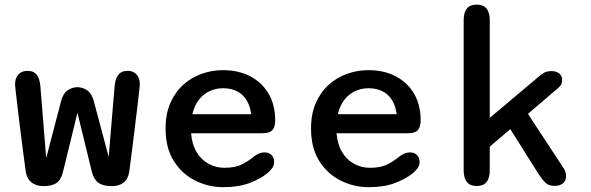

<svg xmlns="http://www.w3.org/2000/svg" viewBox="-20 -786 2516 817"><path d="M165.5 6Q135 6 115 -9Q95 -24 89.5 -56Q88.5 -62.5 84.8 -91Q81 -119.5 75.8 -160Q70.5 -200.5 65 -245Q59.5 -289.5 54.8 -329.2Q50 -369 47 -395.5Q44 -422 44 -426Q44 -453.5 58.2 -469Q72.5 -484.5 96.5 -484.5Q124 -484.5 136.8 -467Q149.5 -449.5 152 -417L176.5 -113L240 -356Q248.5 -389 268.2 -402Q288 -415 309.5 -415Q331 -415 350.5 -402Q370 -389 379 -356L442.5 -118.5L467.5 -417Q470 -449.5 483 -467Q496 -484.5 523.5 -484.5Q547 -484.5 561 -469.2Q575 -454 575 -426.5Q575 -422 572 -396Q569 -370 564.5 -331.2Q560 -292.5 554.5 -248.8Q549 -205 544 -164.5Q539 -124 535.2 -94.8Q531.5 -65.5 530 -56Q525.5 -24 506 -9Q486.5 6 455.5 6Q418.5 6 398.8 -8.2Q379 -22.5 371 -54.5L309.5 -306L248 -54.5Q240 -21.5 221 -7.8Q202 6 165.5 6Z M929.5 10.5Q867 10.5 810.8 -17.5Q754.5 -45.5 719.5 -101Q684.5 -156.5 684.5 -239Q684.5 -301.5 705 -348Q725.5 -394.5 760 -425.5Q794.5 -456.5 838.2 -472Q882 -487.5 928.5 -487.5Q995.5 -487.5 1045.5 -461Q1095.5 -434.5 1123.2 -386.8Q1151 -339 1151 -274.5Q1151 -245 1138.8 -232Q1126.5 -219 1096.5 -219H793Q797 -171 817 -138.2Q837 -105.5 868 -88.8Q899 -72 934.5 -72Q981.5 -72 1010 -86.8Q1038.5 -101.5 1058 -118Q1068.5 -126.5 1080.2 -132Q1092 -137.5 1106 -137.5Q1124.5 -137.5 1135.5 -126.2Q1146.5 -115 1146.5 -96.5Q1146.5 -82.5 1138.5 -71Q1130.5 -59.5 1117 -48.5Q1089 -25.5 1042.5 -7.5Q996 10.5 929.5 10.5ZM798.5 -300H1049Q1041.5 -354 1010.8 -382.2Q980 -410.5 928 -410.5Q900 -410.5 873.8 -399Q847.5 -387.5 827.8 -363.2Q808 -339 798.5 -300Z M1548.5 10.5Q1486 10.5 1429.8 -17.5Q1373.5 -45.5 1338.5 -101Q1303.5 -156.5 1303.5 -239Q1303.5 -301.5 1324 -348Q1344.5 -394.5 1379 -425.5Q1413.5 -456.5 1457.2 -472Q1501 -487.5 1547.5 -487.5Q1614.5 -487.5 1664.5 -461Q1714.5 -434.5 1742.2 -386.8Q1770 -339 1770 -274.5Q1770 -245 1757.8 -232Q1745.5 -219 1715.5 -219H1412Q1416 -171 1436 -138.2Q1456 -105.5 1487 -88.8Q1518 -72 1553.5 -72Q1600.5 -72 1629 -86.8Q1657.5 -101.5 1677 -118Q1687.5 -126.5 1699.2 -132Q1711 -137.5 1725 -137.5Q1743.5 -137.5 1754.5 -126.2Q1765.5 -115 1765.5 -96.5Q1765.5 -82.5 1757.5 -71Q1749.5 -59.5 1736 -48.5Q1708 -25.5 1661.5 -7.5Q1615 10.5 1548.5 10.5ZM1417.5 -300H1668Q1660.5 -354 1629.8 -382.2Q1599 -410.5 1547 -410.5Q1519 -410.5 1492.8 -399Q1466.5 -387.5 1446.8 -363.2Q1427 -339 1417.5 -300Z M2008.5 5.5Q1953 5.5 1953 -61.5V-700Q1953 -766.5 2008.5 -766.5Q2064 -766.5 2064 -700V-284.5L2263.5 -452.5Q2281 -468 2294 -475.8Q2307 -483.5 2327 -483.5Q2346.5 -483.5 2359.2 -473.8Q2372 -464 2372 -446.5Q2372 -436 2368.8 -428.2Q2365.5 -420.5 2355 -411.5L2226.5 -301.5L2376.5 -73Q2384 -62.5 2386.2 -53.2Q2388.5 -44 2388.5 -35.5Q2388.5 -15.5 2374.8 -5.2Q2361 5 2341 5Q2315 5 2301.8 -7.8Q2288.5 -20.5 2273 -43.5L2151.5 -236.5L2064 -162V-61.5Q2064 5.5 2008.5 5.5Z"/></svg>

Font: Sono ExtraLight Monospace Medium
Style: Regular
Weight: 500
Version: Version 2.112